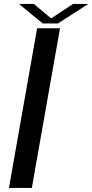

<svg xmlns="http://www.w3.org/2000/svg" viewBox="-20 -924 454 944"><path d="M24 0H136.5L275 -785H162.5ZM190 -808.5H264.5L414 -904.5H339L231.5 -833.5L146.5 -904.5H73.5Z"/></svg>

Font: Anybody Expanded
Style: Italic
Weight: 400
Width: 7
Italic angle: -10°
Version: Version 1.113;gftools[0.9.25]